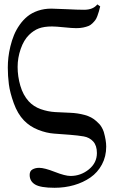

<svg xmlns="http://www.w3.org/2000/svg" viewBox="-20 -680 550 888"><path d="M16.1 -367.2Q16.1 -390.6 18.8 -414.6Q21.5 -438.5 28.1 -465.8Q34.7 -493.2 44.7 -517.6Q54.7 -542 70.6 -564.7Q86.4 -587.4 106.7 -604Q127 -620.6 155.5 -630.4Q184.1 -640.1 217.3 -640.1Q235.4 -640.1 287.6 -637.5Q339.8 -634.8 369.1 -634.8Q410.6 -634.8 430.2 -659.7L443.4 -650.4Q439.5 -635.3 437.3 -627Q435.1 -618.7 430.4 -606.2Q425.8 -593.8 420.9 -587.2Q416 -580.6 407.7 -572.3Q399.4 -564 389.2 -559.8Q378.9 -555.7 364.7 -552.7Q350.6 -549.8 332.5 -549.8Q314 -549.8 276.4 -553.7Q238.8 -557.6 220.7 -557.6Q183.6 -557.6 159.7 -548.6Q135.7 -539.6 114.3 -518.6Q89.8 -494.6 75.7 -453.6Q61.5 -412.6 61.5 -370.6Q61.5 -326.7 74 -283.7Q86.4 -240.7 112.8 -211.4Q135.3 -187 168.2 -175.3Q201.2 -163.6 235.6 -161.6Q270 -159.7 304.2 -158.4Q338.4 -157.2 371.3 -148.4Q404.3 -139.6 426.3 -119.1Q435.5 -110.4 440.2 -105.5Q444.8 -100.6 450.4 -91.1Q456.1 -81.5 460 -69.8Q471.2 -30.3 471.2 -2Q471.2 43.9 451.4 80.8Q431.6 117.7 398.2 140.9Q364.7 164.1 322.3 176.3Q279.8 188.5 232.4 188.5Q167.5 188.5 142.3 173.3Q117.2 158.2 117.2 128.9Q117.2 110.8 130.4 103.5Q143.6 96.2 161.1 96.2Q185.5 96.2 233.4 115Q281.2 133.8 306.2 133.8Q353.5 133.8 390.9 103.5Q428.2 73.2 428.2 27.8Q428.2 -6.8 411.1 -25.6Q394 -44.4 367.2 -49.1Q340.3 -53.7 303.5 -56.6Q266.6 -59.6 230.7 -62Q194.8 -64.5 156.5 -79.6Q118.2 -94.7 90.8 -123Q61.5 -153.3 43.7 -202.6Q25.9 -252 21 -290.5Q16.1 -329.1 16.1 -367.2Z"/></svg>

Font: Libertinage
Style: b
Weight: 400
Designer: OSP
Foundry: OSP
Version: Version 1.0; 2008; OFL relea